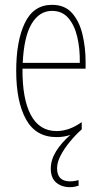

<svg xmlns="http://www.w3.org/2000/svg" viewBox="-20 -557 420 794"><path d="M216 139Q216 193 270 193Q281 193 291 191Q301 189 305 188V211Q299 213 289.5 215Q280 217 269 217Q235 217 212.5 198Q190 179 190 140Q190 104 212 68.5Q234 33 271 1Q244 10 214 10Q128 10 87.5 -63.5Q47 -137 47 -264Q47 -388 83 -462.5Q119 -537 195 -537Q248 -537 278 -503Q308 -469 321 -415Q334 -361 334 -301V-273H73Q72 -148 107.5 -81.5Q143 -15 214 -15Q266 -15 318 -52V-22Q293 0 269.5 28.5Q246 57 231 85.5Q216 114 216 139ZM195 -512Q143 -512 111 -459Q79 -406 74 -297H310Q311 -356 299.5 -404.5Q288 -453 262.5 -482.5Q237 -512 195 -512Z"/></svg>

Font: Noto Sans ExtraCondensed Thin
Style: Regular
Weight: 100
Width: 2
Designer: Monotype Design Team
Foundry: Monotype Imaging Inc.
Version: Version 2.013; ttfautohint (v1.8.4.7-5d5b)